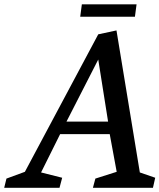

<svg xmlns="http://www.w3.org/2000/svg" viewBox="-39 -895 760 915"><path d="M516.1 -750 627.4 -73.2 700.7 -47.9 689.9 0H403.8L415.5 -43.9L517.1 -76.2L483.9 -255.9H247.6L156.7 -73.2L257.3 -47.9L244.6 0H-19L-8.3 -43.9L79.6 -76.2L429.2 -731.4ZM277.8 -315.4H476.1L429.2 -611.3ZM351.1 -874.5H611.8L604 -815.4H343.3Z"/></svg>

Font: Neuton
Style: Italic
Weight: 400
Italic angle: -9°
Designer: Brian M Zick
Version: Version 1.32